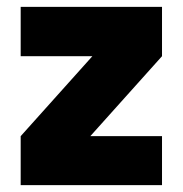

<svg xmlns="http://www.w3.org/2000/svg" viewBox="-20 -537 530 557"><path d="M40 0Q40 -35 40 -71Q40 -107 40 -142Q92 -200 144 -258Q196 -316 248 -374Q196 -374 144 -374Q92 -374 40 -374Q40 -409 40 -445.5Q40 -482 40 -517Q141 -517 245 -517Q349 -517 450 -517Q450 -482 450 -445.5Q450 -409 450 -374Q398 -316 346 -258Q294 -200 242 -142Q294 -142 346 -142Q398 -142 450 -142Q450 -107 450 -71Q450 -35 450 0Q349 0 245 0Q141 0 40 0Z"/></svg>

Font: Tilt Warp
Style: Regular
Weight: 400
Designer: Andy Clymer
Foundry: Andy Clymer
Version: Version 1.000